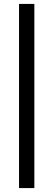

<svg xmlns="http://www.w3.org/2000/svg" viewBox="-20 -737 272 978"><path d="M77 221V-717H155V221Z"/></svg>

Font: Cairo-CLs
Style: CLs-Regular
Weight: 400
Version: Version 3.130;gftools[0.9.24]